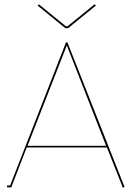

<svg xmlns="http://www.w3.org/2000/svg" viewBox="-20 -883 629 905"><path d="M163.1 -862.8 291 -758.8H297.9L425.8 -862.8L432.1 -856.9L300.8 -750H288.1L157.2 -856.9ZM294.9 -668.9 109.9 -195.8H480ZM483.9 -188H106L33.2 0H13.2V-8.8H27.8L291 -683.1H297.9L566.9 -2L559.1 2Z"/></svg>

Font: Rawengulk
Style: Ultralight
Weight: 200
Version: Version 0.92